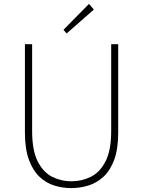

<svg xmlns="http://www.w3.org/2000/svg" viewBox="-20 -953 734 986"><path d="M346 13Q302 13 259.5 0Q217 -13 183 -45Q149 -77 128.5 -132.5Q108 -188 108 -272V-726H145V-280Q145 -181 173.5 -124.5Q202 -68 248 -45Q294 -22 346 -22Q400 -22 446.5 -45Q493 -68 522 -124.5Q551 -181 551 -280V-726H587V-272Q587 -188 566.5 -132.5Q546 -77 511 -45Q476 -13 433 0Q390 13 346 13ZM322 -781 306 -800 437 -933 462 -904Z"/></svg>

Font: Noto Sans SC Thin
Style: Regular
Weight: 100
Designer: Ryoko NISHIZUKA 西塚涼子 (kana, bopomofo & ideographs); Paul D. Hunt (Latin, Greek & Cyrillic); Sandoll Communications 산돌커뮤니
Foundry: Adobe
Version: Version 2.004-H2;hotconv 1.0.118;makeotfexe 2.5.65603